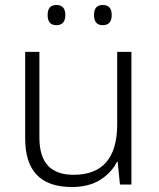

<svg xmlns="http://www.w3.org/2000/svg" viewBox="-20 -740 636 770"><path d="M507 -532V0H461L452 -91H449Q427 -47 381.5 -18.5Q336 10 268 10Q81 10 81 -184V-532H138V-189Q138 -112 172.5 -75.5Q207 -39 275 -39Q450 -39 450 -242V-532ZM171 -680Q171 -720 206 -720Q242 -720 242 -680Q242 -639 206 -639Q171 -639 171 -680ZM357 -680Q357 -720 392 -720Q428 -720 428 -680Q428 -639 392 -639Q357 -639 357 -680Z"/></svg>

Font: Noto Sans Cherokee Light
Style: Regular
Weight: 300
Designer: Monotype Design Team
Foundry: Monotype Imaging Inc.
Version: Version 2.001; ttfautohint (v1.8.4.7-5d5b)